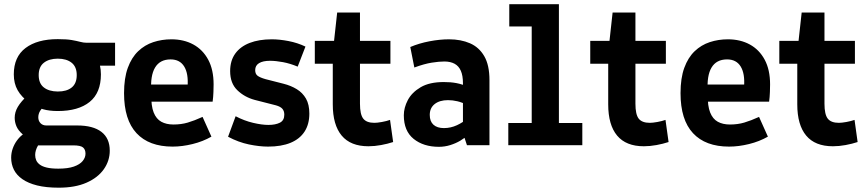

<svg xmlns="http://www.w3.org/2000/svg" viewBox="-20 -683 4077 903"><path d="M256.5 199.7Q197.1 199.7 154.7 189.2Q112.4 178.6 85.3 159.6Q58.1 140.7 45.3 115Q32.5 89.3 32.5 58.8Q32.5 36.2 39.9 15.5Q47.3 -5.3 59.7 -22.2Q72 -39.1 87.4 -50.5Q65.1 -70.1 57.1 -89.5Q49.1 -108.9 49.1 -129Q49.1 -155.5 63.8 -180.5Q78.6 -205.4 109.8 -234.6L118.8 -199.4Q80.8 -226.9 62.9 -258.8Q44.9 -290.6 44.9 -333.2Q44.9 -415.5 100.1 -457.2Q155.2 -498.9 251.7 -498.9Q293.3 -498.9 317.4 -494.7Q341.5 -490.4 357.2 -486.2Q372.8 -481.9 387.9 -481.9H521.2V-374.2H414.7L435.5 -414.4Q454.6 -378.8 454.6 -333.2Q454.6 -246.4 401.6 -203.6Q348.6 -160.8 251.7 -160.8Q212.1 -160.8 182.7 -169.2Q153.2 -177.7 130.2 -190.9L192.7 -190.7Q177.6 -176.1 168.8 -161.7Q160.1 -147.3 160.1 -131.2Q160.1 -114.8 170.3 -103.9Q180.6 -92.9 197.8 -92.9H343.3Q418 -92.9 457.1 -62.7Q496.2 -32.5 496.2 25.5Q496.2 73.2 468.2 113Q440.3 152.7 386.8 176.2Q333.4 199.7 256.5 199.7ZM254.2 110.2Q299.2 110.2 327.3 100.4Q355.5 90.5 368.8 74.3Q382.1 58.1 382.1 39.7Q382.1 20.2 370.5 10.5Q358.9 0.7 324.3 0.7H104.1L195.4 -46.5Q172.9 -22.7 159.1 0.7Q145.4 24 145.4 45.8Q145.4 58.8 150.2 70.4Q155 81.9 167 91Q178.9 100.1 200.2 105.1Q221.5 110.2 254.2 110.2ZM251.7 -252.6Q293.3 -252.3 317.1 -271.4Q340.9 -290.5 340.9 -329.9Q340.9 -368.9 316.8 -388Q292.7 -407.1 251.7 -407.1Q211 -407.1 186.5 -388Q162 -368.9 162 -329.9Q162 -290.8 186 -271.9Q210.1 -252.9 251.7 -252.6Z M791.8 6.5Q680.8 6.5 622.1 -56.6Q563.4 -119.7 563.4 -244.8Q563.4 -315.5 581.1 -364Q598.8 -412.5 629.8 -442.1Q660.8 -471.7 701.1 -484.9Q741.3 -498.1 786.1 -498.1Q844.5 -498.1 889.2 -473.8Q933.9 -449.4 959.3 -402.2Q984.6 -355 984.6 -286.1Q984.6 -274 983.8 -250.2Q983 -226.3 980 -204.8H646.5L691.5 -237.4Q690.6 -184.8 702.7 -154.1Q714.9 -123.4 738.6 -110.4Q762.3 -97.4 795.8 -97.4Q832.4 -97.4 863.1 -106.5Q893.8 -115.5 932.7 -133.2L974.3 -40.4Q934.2 -17.4 885.5 -5.5Q836.7 6.5 791.8 6.5ZM862.2 -226.4V-275.7Q866.8 -336.8 846.3 -370.2Q825.8 -403.6 782.3 -403.6Q732.3 -403.6 709.3 -365.3Q686.3 -326.9 691.5 -251.9L646.5 -285.4H898.7Z M1240.7 6.5Q1200.2 6.5 1150.7 -3.7Q1101.2 -14 1052.6 -39.9L1088.2 -136.3Q1128.6 -115.1 1170.1 -105.3Q1211.7 -95.5 1242.1 -95.5Q1275.7 -95.5 1296.4 -106Q1317.1 -116.5 1317.1 -143.8Q1317.1 -160.8 1308.1 -171.2Q1299.1 -181.6 1277.9 -187.6L1178.1 -213.1Q1129.8 -226.1 1096.1 -258.8Q1062.4 -291.4 1062.4 -348.4Q1062.4 -397.6 1086.3 -430.8Q1110.1 -464 1154.1 -481.1Q1198.1 -498.1 1258.2 -498.1Q1294.5 -498.1 1337 -489.9Q1379.4 -481.7 1416.6 -463.9L1380 -369.6Q1345.1 -384.3 1311 -390.7Q1276.9 -397.1 1249.9 -397.1Q1216.9 -397.1 1198.5 -386.1Q1180.2 -375 1180.2 -353.2Q1180.2 -335.1 1191.6 -326.6Q1203.1 -318.1 1228.7 -310.8L1313.3 -289.2Q1348.3 -280.4 1375.7 -263.6Q1403.2 -246.9 1419.1 -219.2Q1434.9 -191.5 1434.9 -148.7Q1434.9 -98.9 1412.4 -64.1Q1389.8 -29.3 1346.6 -11.4Q1303.3 6.5 1240.7 6.5Z M1712.8 4.9Q1628.9 4.9 1587 -45.3Q1545.1 -95.5 1545.1 -192.2V-433.2L1599.8 -383.1H1460.6V-490.8H1601.8L1545.1 -436.1L1565.8 -624.2H1673V-436.1L1618.4 -490.8H1816.2V-383.1H1618.4L1673 -433.2V-195.2Q1673 -144.8 1688.5 -125Q1703.9 -105.3 1740.8 -105.3Q1753.8 -105.3 1776.2 -109.3Q1798.6 -113.4 1814.4 -119.1L1829 -15Q1803.2 -6.5 1772.4 -0.8Q1741.6 4.9 1712.8 4.9Z M2044.3 7.5Q1971.7 7.5 1925.4 -29.8Q1879.2 -67.1 1879.2 -140.8Q1879.2 -176.5 1898.2 -212.6Q1917.3 -248.6 1958.7 -272.9Q2000.1 -297.1 2067 -297.1Q2099.5 -297.3 2126.9 -292.1Q2154.3 -286.8 2182.7 -274.1L2157.3 -239.9V-291.5Q2157.3 -327.3 2147.5 -349.8Q2137.7 -372.4 2118.1 -383.1Q2098.5 -393.8 2069.7 -393.8Q2045.1 -393.8 2010.4 -388.3Q1975.6 -382.8 1928.7 -365.5L1909.6 -461.9Q1951 -479.5 1999.7 -488.8Q2048.4 -498.1 2091.9 -498.1Q2147.4 -498.1 2190.3 -479.5Q2233.3 -460.8 2257.6 -418.7Q2282 -376.6 2282 -306.2V0H2176.2L2156.2 -60.7L2180.3 -48.1Q2166.1 -34 2144.6 -21.2Q2123 -8.5 2097.2 -0.5Q2071.4 7.5 2044.3 7.5ZM2067.8 -80.6Q2100 -80.6 2129.3 -94.2Q2158.5 -107.8 2175.9 -124.9L2157.3 -71V-236.9L2181.5 -187.7Q2153 -201.7 2130.8 -206.8Q2108.7 -212 2086.9 -212Q2047.5 -212 2024.3 -193.6Q2001.2 -175.2 2001.2 -142.6Q2001.2 -112.1 2018.7 -96.3Q2036.1 -80.6 2067.8 -80.6Z M2370.6 0V-104.4H2480.7V-558.6H2375.2V-663.1H2608.6V-104.4H2718.7V0Z M3008.2 4.9Q2924.3 4.9 2882.4 -45.3Q2840.5 -95.5 2840.5 -192.2V-433.2L2895.2 -383.1H2756V-490.8H2897.2L2840.5 -436.1L2861.2 -624.2H2968.5V-436.1L2913.8 -490.8H3111.7V-383.1H2913.8L2968.5 -433.2V-195.2Q2968.5 -144.8 2983.9 -125Q2999.4 -105.3 3036.3 -105.3Q3049.3 -105.3 3071.7 -109.3Q3094.1 -113.4 3109.9 -119.1L3124.4 -15Q3098.6 -6.5 3067.8 -0.8Q3037 4.9 3008.2 4.9Z M3409 6.5Q3298 6.5 3239.3 -56.6Q3180.6 -119.7 3180.6 -244.8Q3180.6 -315.5 3198.3 -364Q3216 -412.5 3247 -442.1Q3278 -471.7 3318.3 -484.9Q3358.5 -498.1 3403.3 -498.1Q3461.7 -498.1 3506.4 -473.8Q3551.1 -449.4 3576.4 -402.2Q3601.8 -355 3601.8 -286.1Q3601.8 -274 3601 -250.2Q3600.2 -226.3 3597.2 -204.8H3263.7L3308.7 -237.4Q3307.7 -184.8 3319.9 -154.1Q3332.1 -123.4 3355.8 -110.4Q3379.5 -97.4 3413 -97.4Q3449.6 -97.4 3480.3 -106.5Q3511 -115.5 3549.9 -133.2L3591.5 -40.4Q3551.4 -17.4 3502.7 -5.5Q3453.9 6.5 3409 6.5ZM3479.4 -226.4V-275.7Q3484 -336.8 3463.5 -370.2Q3443 -403.6 3399.5 -403.6Q3349.4 -403.6 3326.5 -365.3Q3303.5 -326.9 3308.7 -251.9L3263.7 -285.4H3515.9Z M3897.3 4.9Q3813.4 4.9 3771.6 -45.3Q3729.7 -95.5 3729.7 -192.2V-433.2L3784.4 -383.1H3645.2V-490.8H3786.3L3729.7 -436.1L3750.4 -624.2H3857.6V-436.1L3802.9 -490.8H4000.8V-383.1H3802.9L3857.6 -433.2V-195.2Q3857.6 -144.8 3873.1 -125Q3888.5 -105.3 3925.4 -105.3Q3938.4 -105.3 3960.8 -109.3Q3983.2 -113.4 3999 -119.1L4013.5 -15Q3987.8 -6.5 3957 -0.8Q3926.2 4.9 3897.3 4.9Z"/></svg>

Font: Anaheim
Style: Regular
Weight: 400
Designer: Vernon Adams
Foundry: Vernon Adams
Version: Version 2.001